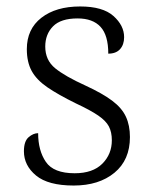

<svg xmlns="http://www.w3.org/2000/svg" viewBox="-20 -564 470 594"><path d="M208 10Q129 10 91.5 -21Q54 -52 54 -96Q54 -127 68.5 -139.5Q83 -152 98 -152Q98 -98 122 -63Q146 -28 211 -28Q267 -28 296.5 -57.5Q326 -87 326 -130Q326 -155 317 -172.5Q308 -190 284 -206.5Q260 -223 215 -244Q160 -271 126.5 -294Q93 -317 78 -344.5Q63 -372 63 -412Q63 -474 108 -509Q153 -544 228 -544Q298 -544 331 -514.5Q364 -485 364 -449Q364 -426 351.5 -412Q339 -398 315 -398Q315 -455 291 -481Q267 -507 220 -507Q168 -507 144 -482.5Q120 -458 120 -420Q120 -378 150.5 -353Q181 -328 245 -299Q297 -275 327 -252.5Q357 -230 369.5 -203Q382 -176 382 -140Q382 -69 334 -29.5Q286 10 208 10Z"/></svg>

Font: Noto Serif Malayalam Light
Style: Regular
Weight: 300
Designer: Indian type Foundry, Jelle Bosma, Monotype Design Team
Foundry: Monotype Imaging Inc.
Version: Version 2.104; ttfautohint (v1.8.4.7-5d5b)